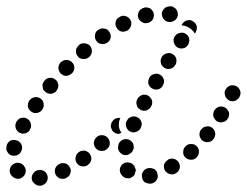

<svg xmlns="http://www.w3.org/2000/svg" viewBox="-26 -560 787 612"><path d="M126 4Q125 -6 117 -13Q109 -19 99 -18H98Q93 -18 88 -15Q84 -13 81 -9Q78 -5 76 0Q75 4 75 9Q76 14 78 19Q81 23 85 26Q88 29 93 31Q98 32 103 32H104Q114 30 121 22Q127 14 126 4ZM476 -5Q475 -10 473 -14Q470 -18 466 -21Q461 -23 456 -24Q452 -25 447 -24H446Q436 -22 430 -13Q424 -4 427 6Q428 11 430 15Q433 19 437 22Q442 24 447 25Q451 26 456 25H457Q467 23 473 14Q479 5 476 -5ZM197 -26Q195 -30 191 -34Q188 -37 183 -39Q178 -40 173 -40Q168 -40 164 -38L163 -37Q154 -33 150 -23Q147 -13 151 -4Q153 0 157 4Q161 7 165 9Q170 10 175 10Q180 10 184 8L185 7Q195 3 198 -7Q202 -16 197 -26ZM29 10Q34 10 39 9Q43 7 47 4Q55 -3 56 -13Q57 -24 50 -31Q50 -32 50 -32Q43 -40 33 -41Q22 -42 14 -35Q6 -29 5 -18Q4 -8 11 0Q11 1 12 1Q15 5 20 7Q24 9 29 10ZM378 8Q373 7 369 5Q365 2 362 -2Q361 -2 361 -3Q355 -11 356 -21Q358 -32 366 -38Q371 -41 375 -42Q380 -43 385 -42Q390 -41 394 -39Q398 -36 401 -32Q401 -32 402 -32Q404 -28 405 -24Q407 -20 407 -16Q405 -12 404 -7Q404 -6 404 -5Q403 -3 401 -1Q399 2 397 3Q393 6 388 8Q383 9 378 8ZM547 -24Q548 -28 547 -33Q546 -38 544 -42Q538 -51 528 -54Q518 -56 509 -51V-50Q500 -45 497 -35Q495 -25 500 -16Q503 -12 507 -9Q511 -6 516 -5Q521 -4 525 -4Q530 -5 535 -8Q540 -11 543 -15Q545 -19 547 -24ZM260 -70Q257 -74 253 -76Q249 -79 244 -80Q239 -80 234 -79Q229 -78 225 -75Q216 -68 215 -58Q213 -48 219 -40Q222 -36 226 -33Q231 -30 236 -30Q240 -29 245 -30Q250 -31 254 -34L255 -35Q263 -41 265 -51Q266 -61 260 -70ZM602 -93Q598 -97 594 -99Q589 -101 584 -101Q579 -101 575 -100Q570 -98 566 -94Q558 -87 558 -76Q557 -66 564 -59Q568 -55 572 -53Q577 -51 582 -51Q587 -50 591 -52Q596 -54 600 -57V-58Q608 -65 608 -75Q609 -86 602 -93ZM-2 -75Q0 -71 4 -68Q8 -65 13 -64Q18 -63 23 -64Q28 -64 32 -67Q36 -69 39 -73Q42 -78 43 -82L44 -83Q46 -93 41 -102Q35 -111 25 -113Q15 -116 6 -111Q-3 -105 -5 -95V-94Q-6 -89 -6 -84Q-5 -79 -2 -75ZM354 -77Q357 -73 361 -70Q365 -67 369 -66Q380 -64 388 -70Q397 -75 399 -85L400 -86Q401 -91 400 -96Q399 -101 397 -105Q394 -109 390 -112Q386 -115 381 -116Q371 -118 362 -113Q353 -107 351 -97V-96Q350 -92 350 -87Q351 -82 354 -77ZM317 -121Q310 -129 300 -129Q290 -130 282 -123L281 -122Q274 -115 273 -105Q273 -94 280 -87Q287 -79 297 -79Q308 -78 315 -85L316 -86Q324 -93 324 -103Q324 -114 317 -121ZM660 -135Q660 -140 657 -145Q655 -149 651 -152Q643 -159 633 -157Q622 -156 616 -148L615 -147Q612 -144 611 -139Q609 -134 610 -129Q610 -124 613 -120Q615 -115 619 -112Q627 -106 638 -107Q648 -108 654 -116L655 -117Q658 -121 659 -126Q661 -130 660 -135ZM327 -157Q327 -162 329 -167Q330 -172 334 -175V-176Q338 -180 342 -182Q347 -184 352 -184Q353 -184 355 -184Q356 -184 357 -184Q357 -183 357 -183V-182Q353 -174 353 -165Q352 -155 356 -146Q358 -141 361 -137Q357 -135 353 -133Q348 -133 343 -135Q339 -137 335 -140Q332 -143 330 -148Q328 -152 327 -157ZM36 -137Q41 -135 45 -134Q50 -134 55 -135Q60 -137 64 -140Q68 -143 70 -148Q75 -157 72 -167Q69 -177 60 -182Q56 -184 51 -185Q46 -185 41 -184Q36 -183 32 -179Q29 -176 26 -172V-171Q21 -162 24 -152Q27 -142 36 -137ZM390 -140Q400 -136 409 -140Q419 -144 423 -153V-154Q428 -164 424 -173Q420 -183 410 -187Q401 -191 391 -187Q382 -184 378 -174L377 -173Q373 -164 377 -154Q381 -144 390 -140ZM704 -202Q702 -206 699 -210Q697 -214 692 -217Q683 -222 673 -220Q663 -217 658 -209L657 -208Q655 -204 654 -199Q653 -194 654 -189Q656 -184 659 -180Q661 -176 666 -173Q675 -168 685 -171Q695 -173 700 -182L701 -183Q703 -187 704 -192Q705 -197 704 -202ZM74 -204Q78 -201 83 -200Q88 -199 93 -200Q97 -201 102 -204Q106 -206 109 -211Q112 -215 113 -220Q114 -225 113 -230Q112 -235 110 -239Q107 -243 103 -246Q94 -252 84 -250Q74 -248 68 -240L67 -239Q62 -230 63 -220Q65 -210 74 -204ZM410 -225Q411 -220 414 -216Q418 -213 422 -210Q431 -205 441 -208Q451 -212 456 -221V-222Q459 -226 459 -231Q460 -236 458 -241Q457 -245 453 -249Q450 -253 446 -255Q442 -258 437 -258Q432 -259 427 -257Q422 -256 418 -252Q414 -249 412 -245V-244Q409 -240 409 -235Q408 -230 410 -225ZM726 -286Q722 -288 717 -288Q712 -289 707 -287Q702 -285 699 -282Q695 -278 693 -274L692 -273Q690 -269 690 -264Q690 -259 692 -254Q693 -249 697 -246Q700 -242 704 -240Q714 -235 724 -239Q733 -243 738 -252V-253Q743 -262 739 -272Q735 -282 726 -286ZM110 -284Q110 -279 112 -274Q115 -270 119 -267Q122 -264 127 -262Q132 -261 137 -261Q142 -262 146 -264Q151 -266 154 -270V-271Q157 -275 159 -280Q160 -284 160 -289Q159 -294 157 -299Q155 -303 151 -306Q143 -313 133 -312Q122 -311 116 -303L115 -302Q112 -298 110 -293Q109 -289 110 -284ZM459 -278Q468 -273 478 -275Q488 -278 493 -287V-288Q499 -297 496 -307Q493 -317 484 -322Q476 -327 466 -324Q456 -322 450 -313V-312Q445 -303 447 -293Q450 -283 459 -278ZM168 -325Q172 -322 176 -320Q181 -318 186 -318Q191 -319 195 -321Q200 -323 203 -326L204 -327Q211 -334 211 -345Q211 -355 203 -362Q200 -366 195 -367Q191 -369 186 -369Q181 -369 176 -367Q172 -365 168 -362L167 -361Q160 -353 160 -343Q161 -333 168 -325ZM498 -344Q507 -338 517 -341Q527 -343 532 -352L533 -353Q536 -357 536 -362Q537 -367 536 -372Q535 -377 532 -381Q529 -385 525 -387Q516 -393 506 -390Q496 -388 490 -379V-378Q484 -370 487 -359Q489 -349 498 -344ZM216 -398Q216 -393 217 -389Q219 -384 222 -380Q229 -372 239 -372Q250 -371 258 -378Q266 -385 267 -396Q267 -406 261 -414Q254 -421 243 -422Q233 -423 225 -416V-415Q221 -412 219 -408Q216 -403 216 -398ZM528 -425Q529 -420 532 -416Q535 -412 539 -409Q548 -404 558 -406Q568 -408 573 -417L574 -418Q576 -422 577 -427Q578 -432 577 -437Q576 -441 573 -446Q570 -450 566 -452Q557 -458 547 -455Q537 -453 531 -444Q528 -439 527 -434Q527 -430 528 -425ZM281 -430Q287 -421 297 -420Q307 -418 316 -424Q325 -430 327 -441Q328 -451 322 -459Q317 -468 306 -469Q296 -471 288 -465H287Q278 -459 277 -449Q275 -438 281 -430ZM555 -483V-484Q558 -488 562 -491Q566 -494 570 -495Q575 -496 580 -496Q585 -495 589 -492Q598 -487 601 -477Q603 -467 598 -458V-457Q597 -456 596 -455Q595 -454 595 -453Q593 -456 591 -459Q586 -466 578 -471Q570 -476 561 -478Q557 -479 553 -479Q553 -480 553 -481Q554 -482 555 -483ZM345 -473Q349 -464 359 -460Q369 -457 378 -462H379Q388 -467 391 -477Q395 -487 390 -496Q385 -505 376 -508Q366 -512 357 -507L356 -506Q346 -502 343 -492Q340 -482 345 -473ZM417 -524Q415 -520 414 -515Q413 -510 414 -505Q417 -495 426 -490Q434 -484 444 -487H445Q455 -489 461 -498Q466 -507 464 -517Q463 -522 460 -526Q457 -530 453 -533Q449 -535 444 -536Q439 -537 434 -536L433 -535Q428 -534 424 -531Q420 -529 417 -524ZM500 -535Q496 -532 494 -528Q491 -524 490 -519Q489 -509 495 -500Q501 -492 511 -490H512Q522 -489 531 -495Q539 -501 541 -511Q541 -516 540 -521Q539 -526 536 -530Q533 -534 529 -536Q525 -539 520 -540H519Q514 -540 509 -539Q504 -538 500 -535Z"/></svg>

Font: FRB American Cursive Guidelines Arrows Dotted Black
Style: Bold Italic
Weight: 900
Italic angle: -25°
Version: Version 2.0;Modular Font Editor K font №1